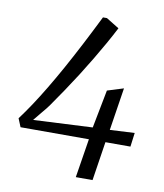

<svg xmlns="http://www.w3.org/2000/svg" viewBox="-83 -812 753 881"><g transform="rotate(10 293.0 -372.0)"><path d="M330 0 359 -181.5H40.5L24.5 -220.5Q50 -254.5 77 -295.2Q104 -336 132.5 -383.5Q161 -431 191.8 -486.5Q222.5 -542 255.8 -606Q289 -670 325.5 -743.5H344L404 -706.5Q385 -669.5 363 -630.5Q341 -591.5 316.5 -550.5Q292 -509.5 265.8 -468.2Q239.5 -427 211.5 -385.2Q183.5 -343.5 155 -303Q141 -284 124.2 -264.5Q107.5 -245 91.5 -224.5L367 -238L401.5 -416L477 -439.5L446 -240.5L561 -246.5L552.5 -181.5H436L408 0Z"/></g></svg>

Font: Merriweather 20pt Light
Style: Italic
Weight: 300
Italic angle: -7.8°
Version: Version 2.101